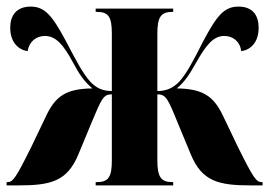

<svg xmlns="http://www.w3.org/2000/svg" viewBox="-24 -562 816 582"><path d="M-4 0H31C130 0 180 -12 214 -95L253 -189C284 -263 289 -276 315 -276V-76C315 -25 305 -10 269 -10H266V0H501V-10H499C464 -10 453 -25 453 -76V-276C479 -276 485 -263 515 -189L554 -95C588 -12 638 0 737 0H772V-10H769C753 -10 744 -22 696 -119L651 -213C623 -271 590 -293 512 -294C538 -316 551 -338 571 -373C601 -426 623 -453 656 -453C682 -453 704 -436 707 -407C733 -410 760 -431 760 -478C760 -513 744 -542 699 -542C656 -542 634 -516 592 -437C563 -380 542 -339 519 -314C502 -297 483 -286 453 -286V-460C453 -511 464 -526 499 -526H501V-536H266V-526H269C305 -526 315 -511 315 -460V-286C285 -286 266 -297 250 -314C227 -339 206 -380 176 -437C134 -516 111 -542 69 -542C24 -542 7 -513 7 -478C7 -431 35 -410 60 -407C64 -436 86 -453 112 -453C145 -453 168 -427 197 -373C216 -338 230 -316 256 -294C177 -293 145 -271 117 -213L72 -119C24 -22 15 -10 -1 -10H-4Z"/></svg>

Font: Noto Serif Display Condensed Extra
Style: Regular
Weight: 800
Width: 3
Designer: Monotype Design Team
Foundry: Monotype Imaging Inc.
Version: Version 1.900